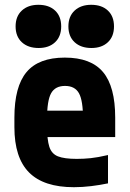

<svg xmlns="http://www.w3.org/2000/svg" viewBox="-20 -770 540 800"><path d="M288 10Q162 10 101 -51.5Q40 -113 40 -240V-280Q40 -409 90.5 -469.5Q141 -530 250 -530Q359 -530 409.5 -469.5Q460 -409 460 -280V-199H108V-309H350L326 -274Q326 -351 309 -381.5Q292 -412 251 -412Q210 -412 193 -381.5Q176 -351 176 -274V-246Q176 -188 185.5 -158.5Q195 -129 221.5 -118.5Q248 -108 300 -108Q329 -108 358 -111Q387 -114 430 -124V-6Q397 1 360 5.5Q323 10 288 10ZM141 -570Q97 -570 71 -594Q45 -618 45 -660Q45 -702 71 -726Q97 -750 140 -750Q184 -750 209.5 -726Q235 -702 235 -660Q235 -618 209.5 -594Q184 -570 141 -570ZM361 -570Q317 -570 291 -594Q265 -618 265 -660Q265 -702 291 -726Q317 -750 360 -750Q404 -750 429.5 -726Q455 -702 455 -660Q455 -618 429.5 -594Q404 -570 361 -570Z"/></svg>

Font: M PLUS 1 Code
Style: Bold
Weight: 700
Designer: Coji Morishita
Foundry: UNDERFOREST DESIGN
Version: Version 1.002